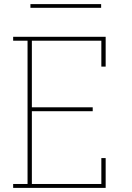

<svg xmlns="http://www.w3.org/2000/svg" viewBox="-20 -914 640 934"><path d="M44 0V-19H114V-716H44V-735H494V-590H473V-716H135V-392H431V-373H135V-19H473V-145H494V0ZM472 -876H128V-894H472Z"/></svg>

Font: Iosevka Etoile Thin
Style: Regular
Weight: 100
Designer: Belleve Invis
Foundry: Belleve Invis
Version: Version 22.1.2; ttfautohint (v1.8.4)